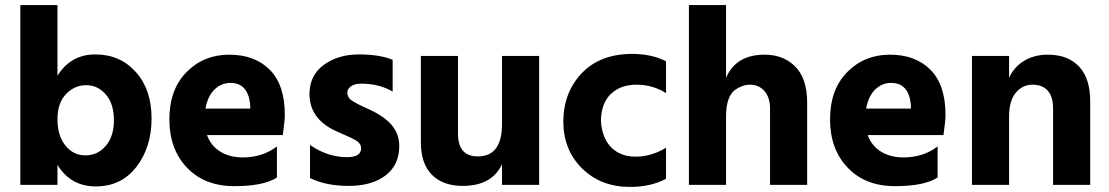

<svg xmlns="http://www.w3.org/2000/svg" viewBox="-20 -727 4362 755"><path d="M319 -392Q273 -392 239.5 -357Q206 -322 206 -258Q206 -194 237 -155Q268 -116 316 -116Q364 -116 396 -153.5Q428 -191 428 -254.5Q428 -318 396.5 -355Q365 -392 319 -392ZM206 0H60V-707H206V-429Q258 -513 355 -513Q452 -513 514 -444Q576 -375 576 -261.5Q576 -148 516.5 -71Q457 6 357 6Q257 6 206 -79Z M886 -401Q851 -401 824 -375.5Q797 -350 788 -300H964V-312Q957 -401 886 -401ZM1069 -29Q1017 5 901 5Q785 5 715.5 -67.5Q646 -140 646 -257.5Q646 -375 713.5 -443.5Q781 -512 881.5 -512Q982 -512 1041 -452.5Q1100 -393 1100 -275Q1100 -252 1092 -196H794Q809 -154 846 -131Q883 -108 935 -108Q1012 -108 1069 -151Z M1550 -153Q1550 -78 1496 -37Q1442 4 1351.5 4Q1261 4 1199 -27V-157Q1268 -109 1345 -109Q1400 -109 1400 -144Q1400 -163 1378 -176Q1362 -185 1335 -196.5Q1308 -208 1298 -213Q1197 -261 1197 -357Q1197 -431 1253.5 -472Q1310 -513 1391 -513Q1472 -513 1524 -492V-367Q1471 -398 1400 -398Q1374 -398 1360 -387.5Q1346 -377 1346 -364.5Q1346 -352 1351 -344Q1356 -336 1367.5 -329Q1379 -322 1389.5 -316.5Q1400 -311 1418 -303Q1486 -274 1518 -238Q1550 -202 1550 -153Z M2100 0H1954V-81Q1914 4 1800 4Q1722 4 1678.5 -39.5Q1635 -83 1635 -168V-507H1781V-201Q1781 -112 1859 -112Q1954 -112 1954 -239V-507H2100Z M2457 8Q2343 8 2269 -64.5Q2195 -137 2195 -252Q2197 -366 2269 -440.5Q2341 -515 2466 -515Q2543 -515 2599 -486V-361Q2546 -394 2483 -394Q2420 -394 2382 -357.5Q2344 -321 2343 -252Q2347 -185 2383 -148Q2419 -111 2480 -111Q2541 -111 2599 -146V-24Q2540 8 2457 8Z M3154 0H3008V-300Q3008 -344 2986 -369Q2964 -394 2929 -394Q2900 -394 2871 -374Q2835 -348 2835 -268V0H2689V-707H2835V-421Q2874 -512 2987 -512Q3061 -512 3107.5 -465Q3154 -418 3154 -323Z M3484 -401Q3449 -401 3422 -375.5Q3395 -350 3386 -300H3562V-312Q3555 -401 3484 -401ZM3667 -29Q3615 5 3499 5Q3383 5 3313.5 -67.5Q3244 -140 3244 -257.5Q3244 -375 3311.5 -443.5Q3379 -512 3479.5 -512Q3580 -512 3639 -452.5Q3698 -393 3698 -275Q3698 -252 3690 -196H3392Q3407 -154 3444 -131Q3481 -108 3533 -108Q3610 -108 3667 -151Z M4267 0H4121V-302Q4121 -347 4100 -370.5Q4079 -394 4040 -394Q4001 -394 3974.5 -362.5Q3948 -331 3948 -268V0H3802V-507H3948V-421Q3967 -463 4006.5 -487.5Q4046 -512 4101 -512Q4179 -512 4223 -465.5Q4267 -419 4267 -329Z"/></svg>

Font: Hind Kochi
Style: Bold
Weight: 700
Designer: Dhruvi Tolia
Foundry: Indian Type Foundry
Version: Version 0.702;PS 1.0;hotconv 1.0.81;makeotf.lib2.5.63406